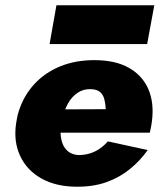

<svg xmlns="http://www.w3.org/2000/svg" viewBox="-20 -698 613 728"><path d="M130 -195H548Q551 -207 553 -218.5Q555 -230 556 -238Q565 -308 542.5 -360Q520 -412 468.5 -441Q417 -470 338 -470Q266 -470 208.5 -446.5Q151 -423 111 -380Q71 -337 52 -279Q48 -267 45.5 -255Q43 -243 41 -230Q31 -161 56.5 -106.5Q82 -52 137.5 -21Q193 10 273 10Q335 10 384 -7.5Q433 -25 472 -56.5Q511 -88 540 -129L389 -162Q376 -147 359 -135Q342 -123 321.5 -116.5Q301 -110 277 -110Q250 -112 234 -127.5Q218 -143 212.5 -169.5Q207 -196 211 -230L218 -252Q224 -281 238 -306Q252 -331 274 -346Q296 -361 325 -360Q348 -359 359.5 -349Q371 -339 375.5 -322Q380 -305 381 -284L143 -283ZM168 -531H538L565 -678H194Z"/></svg>

Font: Jost ExtraBold
Style: Italic
Weight: 800
Italic angle: -5°
Version: Version 3.710